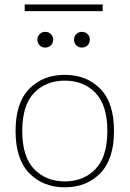

<svg xmlns="http://www.w3.org/2000/svg" viewBox="-20 -816 568 842"><path d="M430.2 -796.4H88.4V-767.1H430.2ZM264.2 -462.4Q346.7 -462.4 398.7 -408.7Q450.7 -355 450.7 -241.7Q450.7 -128.4 398.7 -74.5Q346.7 -20.5 264.2 -20.5Q181.6 -20.5 129.6 -74.5Q77.6 -128.4 77.6 -241.7Q77.6 -355 129.6 -408.7Q181.6 -462.4 264.2 -462.4ZM264.2 -487.8Q168.9 -487.8 108.6 -426.8Q48.3 -365.7 48.3 -241.7Q48.3 -117.7 108.6 -56.2Q168.9 5.4 264.2 5.4Q359.4 5.4 419.7 -56.2Q480 -117.7 480 -241.7Q480 -365.7 419.7 -426.8Q359.4 -487.8 264.2 -487.8ZM144 -642.1Q144 -627.9 153.6 -617.7Q163.1 -607.4 178.2 -607.4Q193.8 -607.4 203.6 -617.7Q213.4 -627.9 213.4 -642.1Q213.4 -656.2 203.6 -666.3Q193.8 -676.3 178.2 -676.3Q163.1 -676.3 153.6 -666.3Q144 -656.2 144 -642.1ZM304.7 -642.1Q304.7 -627.9 314.2 -617.7Q323.7 -607.4 338.9 -607.4Q354.5 -607.4 364.3 -617.7Q374 -627.9 374 -642.1Q374 -656.2 364.3 -666.3Q354.5 -676.3 338.9 -676.3Q323.7 -676.3 314.2 -666.3Q304.7 -656.2 304.7 -642.1Z"/></svg>

Font: Estedad VF
Style: Regular
Weight: 100
Designer: Amin Abedi
Version: Version 7.3